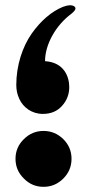

<svg xmlns="http://www.w3.org/2000/svg" viewBox="-20 -724 337 743"><path d="M146 -283.2C176.8 -283.2 201.7 -293.5 220.2 -314.5C238.8 -335 248 -359.4 248 -387.2C248 -423.8 230.5 -482.4 154.3 -487.3C154.3 -551.8 195.3 -625.5 256.3 -670.9C258.8 -672.9 261.2 -674.8 263.2 -676.8C273.9 -687 274.9 -694.8 266.1 -700.2C256.3 -705.6 242.2 -704.6 223.1 -697.3C180.7 -680.2 137.7 -644 102.5 -593.8C66.9 -543 43 -470.7 43 -395C43 -376 46.9 -357.9 54.7 -341.3C69.8 -308.1 103 -283.2 146 -283.2ZM225.1 -33.2C246.1 -54.2 256.8 -79.6 256.8 -109.4C256.8 -139.2 246.1 -164.6 225.1 -185.5C203.6 -206.5 178.2 -217.3 148.4 -217.3C118.7 -217.3 93.3 -206.5 72.3 -185.5C50.8 -164.6 40 -139.2 40 -109.4C40 -79.6 50.8 -54.2 72.3 -33.2C93.3 -11.7 118.7 -1 148.4 -1C178.2 -1 203.6 -11.7 225.1 -33.2Z"/></svg>

Font: Sahel Black
Style: Bold
Weight: 900
Foundry: Saber Rastikerdar (saber.rastikerdar@gmail.com)
Version: Version 3.4.0